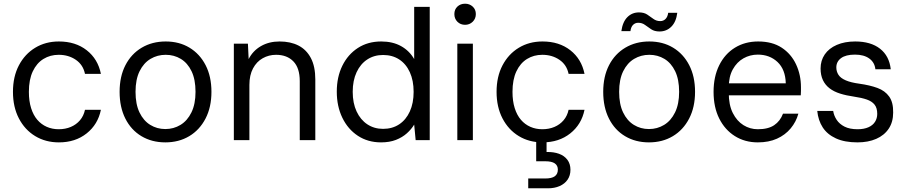

<svg xmlns="http://www.w3.org/2000/svg" viewBox="-20 -757 4898 1037"><path d="M298 12Q226 12 170 -22Q114 -56 82 -117.5Q50 -179 50 -261Q50 -343 82 -404Q114 -465 170 -499Q226 -533 298 -533Q388 -533 448.5 -485.5Q509 -438 525 -358H439Q429 -407 389.5 -434Q350 -461 297 -461Q251 -461 214.5 -438.5Q178 -416 157 -371.5Q136 -327 136 -261Q136 -211 148 -173Q160 -135 181.5 -110Q203 -85 232.5 -72Q262 -59 297 -59Q333 -59 362.5 -71.5Q392 -84 412 -107.5Q432 -131 439 -164H525Q509 -85 448 -36.5Q387 12 298 12Z M873 12Q800 12 744 -21.5Q688 -55 657 -116.5Q626 -178 626 -261Q626 -344 657.5 -405Q689 -466 745.5 -499.5Q802 -533 875 -533Q948 -533 1003.5 -499.5Q1059 -466 1090.5 -405Q1122 -344 1122 -261Q1122 -178 1090 -116.5Q1058 -55 1002 -21.5Q946 12 873 12ZM873 -60Q918 -60 955 -82.5Q992 -105 1014 -150Q1036 -195 1036 -261Q1036 -328 1014.5 -372.5Q993 -417 956.5 -439Q920 -461 875 -461Q830 -461 793 -439Q756 -417 734 -372.5Q712 -328 712 -261Q712 -194 733.5 -149.5Q755 -105 791.5 -82.5Q828 -60 873 -60Z M1243 0V-521H1319L1323 -438Q1346 -483 1389.5 -508Q1433 -533 1490 -533Q1549 -533 1592 -511Q1635 -489 1659 -443.5Q1683 -398 1683 -328V0H1599V-319Q1599 -390 1564.5 -425.5Q1530 -461 1471 -461Q1432 -461 1399 -442.5Q1366 -424 1346.5 -387.5Q1327 -351 1327 -298V0Z M2038 12Q1967 12 1913 -23.5Q1859 -59 1829 -121Q1799 -183 1799 -262Q1799 -341 1829 -402Q1859 -463 1913 -498Q1967 -533 2039 -533Q2101 -533 2146 -508Q2191 -483 2217 -438V-720H2301V0H2225L2217 -84Q2202 -59 2177.5 -37Q2153 -15 2118.5 -1.5Q2084 12 2038 12ZM2049 -61Q2099 -61 2136 -85.5Q2173 -110 2193.5 -155Q2214 -200 2214 -261Q2214 -322 2193.5 -367Q2173 -412 2136 -436Q2099 -460 2049 -460Q2001 -460 1964 -436Q1927 -412 1906 -367Q1885 -322 1885 -261Q1885 -200 1906 -155Q1927 -110 1964 -85.5Q2001 -61 2049 -61Z M2450 0V-521H2534V0ZM2492 -623Q2467 -623 2450.5 -639.5Q2434 -656 2434 -681Q2434 -706 2450.5 -721.5Q2467 -737 2492 -737Q2516 -737 2533 -721.5Q2550 -706 2550 -681Q2550 -656 2533 -639.5Q2516 -623 2492 -623Z M2910 12Q2838 12 2782 -22Q2726 -56 2694 -117.5Q2662 -179 2662 -261Q2662 -343 2694 -404Q2726 -465 2782 -499Q2838 -533 2910 -533Q3000 -533 3060.5 -485.5Q3121 -438 3137 -358H3051Q3041 -407 3001.5 -434Q2962 -461 2909 -461Q2863 -461 2826.5 -438.5Q2790 -416 2769 -371.5Q2748 -327 2748 -261Q2748 -211 2760 -173Q2772 -135 2793.5 -110Q2815 -85 2844.5 -72Q2874 -59 2909 -59Q2945 -59 2974.5 -71.5Q3004 -84 3024 -107.5Q3044 -131 3051 -164H3137Q3121 -85 3060 -36.5Q2999 12 2910 12ZM2833 260V207H2925Q2960 207 2976.5 195Q2993 183 2993 159Q2993 137 2976.5 125.5Q2960 114 2925 114H2876V-6H2932V64Q2970 63 2999 73.5Q3028 84 3044.5 106Q3061 128 3061 160Q3061 191 3045.5 213.5Q3030 236 3002.5 248Q2975 260 2940 260Z M3485 12Q3412 12 3356 -21.5Q3300 -55 3269 -116.5Q3238 -178 3238 -261Q3238 -344 3269.5 -405Q3301 -466 3357.5 -499.5Q3414 -533 3487 -533Q3560 -533 3615.5 -499.5Q3671 -466 3702.5 -405Q3734 -344 3734 -261Q3734 -178 3702 -116.5Q3670 -55 3614 -21.5Q3558 12 3485 12ZM3485 -60Q3530 -60 3567 -82.5Q3604 -105 3626 -150Q3648 -195 3648 -261Q3648 -328 3626.5 -372.5Q3605 -417 3568.5 -439Q3532 -461 3487 -461Q3442 -461 3405 -439Q3368 -417 3346 -372.5Q3324 -328 3324 -261Q3324 -194 3345.5 -149.5Q3367 -105 3403.5 -82.5Q3440 -60 3485 -60ZM3542 -587Q3515 -587 3497 -599Q3479 -611 3463.5 -622.5Q3448 -634 3427 -634Q3411 -634 3399.5 -623Q3388 -612 3385 -589H3336Q3343 -639 3368.5 -664.5Q3394 -690 3431 -690Q3458 -690 3475.5 -678.5Q3493 -667 3509 -655Q3525 -643 3546 -643Q3563 -643 3574.5 -654.5Q3586 -666 3589 -688H3638Q3632 -639 3606 -613Q3580 -587 3542 -587Z M4073 12Q4003 12 3949 -22Q3895 -56 3864.5 -117Q3834 -178 3834 -261Q3834 -343 3864.5 -404.5Q3895 -466 3949.5 -499.5Q4004 -533 4075 -533Q4151 -533 4202 -499.5Q4253 -466 4279.5 -409.5Q4306 -353 4306 -286Q4306 -276 4306 -266Q4306 -256 4305 -242H3897V-307H4224Q4222 -382 4179.5 -422Q4137 -462 4073 -462Q4031 -462 3995.5 -442Q3960 -422 3938 -382.5Q3916 -343 3916 -284V-256Q3916 -190 3938 -146.5Q3960 -103 3995.5 -81Q4031 -59 4073 -59Q4129 -59 4161.5 -81Q4194 -103 4209 -143H4292Q4280 -99 4250.5 -63.5Q4221 -28 4176.5 -8Q4132 12 4073 12Z M4611 12Q4542 12 4495 -9.5Q4448 -31 4423.5 -69Q4399 -107 4394 -158H4480Q4484 -132 4499 -109.5Q4514 -87 4541.5 -73Q4569 -59 4612 -59Q4646 -59 4670 -69.5Q4694 -80 4706 -99Q4718 -118 4718 -142Q4718 -174 4703.5 -192Q4689 -210 4661.5 -219.5Q4634 -229 4593 -235Q4551 -241 4517.5 -251.5Q4484 -262 4460.5 -280Q4437 -298 4424.5 -324.5Q4412 -351 4412 -387Q4412 -430 4434.5 -463Q4457 -496 4499.5 -514.5Q4542 -533 4599 -533Q4683 -533 4733 -494Q4783 -455 4791 -383H4708Q4704 -420 4675 -441Q4646 -462 4598 -462Q4548 -462 4522.5 -443Q4497 -424 4497 -393Q4497 -371 4508.5 -353Q4520 -335 4548 -323Q4576 -311 4621 -305Q4678 -297 4719 -282Q4760 -267 4782.5 -235.5Q4805 -204 4804 -149Q4804 -98 4780 -62Q4756 -26 4712.5 -7Q4669 12 4611 12Z"/></svg>

Font: DM Sans 10pt
Style: Regular
Weight: 400
Version: Version 4.004;gftools[0.9.30]